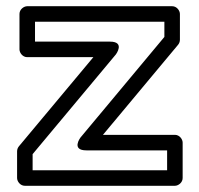

<svg xmlns="http://www.w3.org/2000/svg" viewBox="-20 -573 642 618"><path d="M258 -89H517.9V-25H85V-76.9L353.1 -398C353.1 -398 383.7 -439 333.9 -439H92.7V-503H509.1V-454.1L238.8 -130C238.8 -130 208.2 -89 258 -89ZM311.4 -139 553.3 -429C556.8 -433.2 559.1 -439.1 559.1 -445V-528C559.1 -538.7 549.2 -553 534.1 -553H67.7C57 -553 42.7 -543.1 42.7 -528V-414C42.7 -403.3 52.6 -389 67.7 -389H280.5L40.8 -102C37.3 -97.8 35 -91.9 35 -86V0C35 10.7 44.9 25 60 25H542.9C553.6 25 567.9 15.1 567.9 0V-114C567.9 -124.7 558 -139 542.9 -139Z"/></svg>

Font: Asimov
Style: WidOu
Weight: 500
Designer: Google
Version: Version 2.000980; 2014